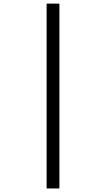

<svg xmlns="http://www.w3.org/2000/svg" viewBox="-20 -820 599 1084"><path d="M243.2 244V-799.6H315.4V244Z"/></svg>

Font: Noto Serif Malayalam
Style: Regular
Weight: 400
Designer: Indian type Foundry, Jelle Bosma, Monotype Design Team
Foundry: Monotype Imaging Inc.
Version: Version 2.103